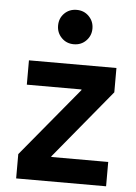

<svg xmlns="http://www.w3.org/2000/svg" viewBox="-54 -815 605 857"><g transform="rotate(5 248.0 -386.5)"><path d="M51 -109 307 -418V-421H62V-530H454V-421L199 -112V-109H454V0H51ZM178 -696Q178 -729 200 -751Q222 -773 255 -773Q288 -773 310 -750.5Q332 -728 332 -696Q332 -664 310 -641.5Q288 -619 255 -619Q222 -619 200 -641.5Q178 -664 178 -696Z"/></g></svg>

Font: Be Vietnam
Style: Bold
Weight: 700
Designer: Gabriel Lam
Foundry: TypeRant
Version: Version 4.000